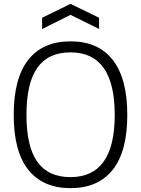

<svg xmlns="http://www.w3.org/2000/svg" viewBox="-20 -964 731 994"><path d="M345 10Q202 10 126.5 -85Q51 -180 51 -369Q51 -559 126.5 -654.5Q202 -750 345 -750Q488 -750 563.5 -654Q639 -558 639 -369Q639 -180 563.5 -85Q488 10 345 10ZM345 -47Q574 -47 574 -369Q574 -693 345 -693Q230 -693 173.5 -613.5Q117 -534 117 -369Q117 -205 173.5 -126Q230 -47 345 -47ZM198 -872 345 -944 493 -872V-814L345 -887L198 -814Z"/></svg>

Font: Encode Sans Narrow
Style: Light
Weight: 300
Designer: Pablo Impallari, Andres Torresi
Foundry: Pablo Impallari, Andres Torresi
Version: Version 1.000; ttfautohint (v1.00) -l 8 -r 50 -G 200 -x 14 -